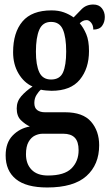

<svg xmlns="http://www.w3.org/2000/svg" viewBox="-20 -593 487 850"><path d="M189 237Q96 237 50.5 200Q5 163 5 95Q5 39 36 7Q67 -25 112 -33Q91 -43 72.5 -61Q54 -79 54 -113Q54 -144 74 -167Q94 -190 124 -210Q86 -227 62 -267.5Q38 -308 38 -362Q38 -449 79.5 -498Q121 -547 208 -547Q239 -547 262.5 -538.5Q286 -530 306 -516Q321 -532 341.5 -552.5Q362 -573 393 -573Q418 -573 431 -556.5Q444 -540 444 -518Q444 -495 432 -478.5Q420 -462 393 -462Q393 -481 383.5 -492.5Q374 -504 364 -504Q354 -504 346.5 -500Q339 -496 333 -490Q350 -470 362 -441.5Q374 -413 374 -367Q374 -290 333.5 -240.5Q293 -191 208 -191Q199 -191 183.5 -192.5Q168 -194 161 -196Q151 -188 141.5 -172.5Q132 -157 132 -137Q132 -115 145 -105.5Q158 -96 179 -96H268Q347 -96 383 -54.5Q419 -13 419 50Q419 136 362.5 186.5Q306 237 189 237ZM206 -241Q245 -241 259 -272.5Q273 -304 273 -365Q273 -428 258.5 -462Q244 -496 206 -496Q169 -496 154 -461.5Q139 -427 139 -364Q139 -305 154 -273Q169 -241 206 -241ZM192 184Q265 184 296.5 152.5Q328 121 328 72Q328 34 311 16.5Q294 -1 260 -1H169Q152 -1 135 7Q118 15 106.5 35Q95 55 95 90Q95 133 120 158.5Q145 184 192 184Z"/></svg>

Font: Noto Serif Bengali ExtraCondensed SemiBold
Style: Regular
Weight: 600
Width: 2
Designer: Juan Bruce, Universal Thirst, Indian Type Foundry and the Monotype Design Team.
Foundry: Monotype Imaging Inc.
Version: Version 2.003; ttfautohint (v1.8.4.7-5d5b)